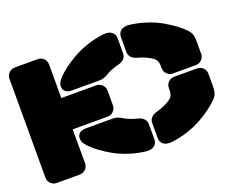

<svg xmlns="http://www.w3.org/2000/svg" viewBox="-114 -897 1323 1094"><g transform="rotate(-20 547.5 -350.5)"><path d="M485.8 -465.8H320.8Q296.9 -465.8 283.4 -477.3Q270 -488.8 270 -505.9V-508.8Q270 -522.5 276.1 -533.7Q282.2 -544.9 296.9 -560.1Q317.4 -581.1 345.9 -602.3Q374.5 -623.5 412.6 -645.3Q450.7 -667 499.8 -683.1Q548.8 -699.2 599.1 -705.1Q631.8 -708.5 649.9 -694.8Q668 -681.2 668 -655.8V-566.9Q668 -524.9 619.1 -513.2Q569.8 -500.5 543 -482.9Q517.1 -465.8 485.8 -465.8ZM845.2 -411.1V-425.8Q845.2 -458 823.2 -474.1Q785.2 -500.5 736.8 -513.2Q688 -525.9 688 -566.9V-655.8Q688 -681.2 706.1 -694.8Q724.1 -708.5 756.8 -705.1Q807.1 -699.2 856.2 -683.1Q905.3 -667 943.4 -645.3Q981.4 -623.5 1010 -602.3Q1038.6 -581.1 1059.1 -560.1Q1073.2 -545.4 1079.1 -530Q1085 -514.6 1085 -491.2V-411.1Q1085 -389.6 1070.3 -374.8Q1055.7 -359.9 1034.2 -359.9H896Q874.5 -359.9 859.9 -374.8Q845.2 -389.6 845.2 -411.1ZM250 -445.8H460.9Q482.4 -445.8 497.3 -431.2Q512.2 -416.5 512.2 -395V-307.1Q512.2 -285.6 497.3 -270.8Q482.4 -255.9 460.9 -255.9H250V-50.8Q250 -29.3 235.4 -14.6Q220.7 0 199.2 0H61Q39.6 0 24.7 -14.6Q9.8 -29.3 9.8 -50.8V-648.9Q9.8 -670.4 24.7 -685.3Q39.6 -700.2 61 -700.2H199.2Q220.7 -700.2 235.4 -685.3Q250 -670.4 250 -648.9ZM845.2 -273.9V-289.1Q845.2 -310.5 859.9 -325.2Q874.5 -339.8 896 -339.8H1034.2Q1055.7 -339.8 1070.3 -325.2Q1085 -310.5 1085 -289.1V-209Q1085 -185.5 1079.1 -170.2Q1073.2 -154.8 1059.1 -140.1Q1038.6 -119.1 1010 -97.9Q981.4 -76.7 943.1 -54.9Q904.8 -33.2 856 -17.1Q807.1 -1 756.8 4.9Q724.1 8.3 706.1 -5.1Q688 -18.6 688 -43.9V-132.8Q688 -174.3 736.8 -187Q785.2 -199.7 823.2 -226.1Q845.2 -242.2 845.2 -273.9ZM320.8 -235.8H485.8Q514.2 -235.8 543 -216.8Q568.4 -200.2 619.1 -187Q668 -175.3 668 -132.8V-43.9Q668 -18.6 649.9 -5.1Q631.8 8.3 599.1 4.9Q548.8 -1 499.8 -17.1Q450.7 -33.2 412.6 -54.9Q374.5 -76.7 345.9 -97.9Q317.4 -119.1 296.9 -140.1Q282.2 -155.8 276.1 -166.7Q270 -177.7 270 -191.9V-195.8Q270 -212.9 283.4 -224.4Q296.9 -235.8 320.8 -235.8Z"/></g></svg>

Font: Nastup Soft
Style: Regular
Weight: 400
Designer: Maksym Kobuzan
Foundry: Zakznak
Version: Version 1.020;hotconv 1.0.109;makeotfexe 2.5.65596